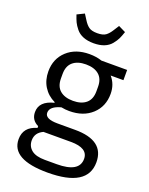

<svg xmlns="http://www.w3.org/2000/svg" viewBox="-173 -831 877 1130"><g transform="rotate(20 265.5 -265.5)"><path d="M112 -721 157 -743 178 -710Q194 -684 211.5 -671.5Q229 -659 264 -659Q299 -659 316.5 -671.5Q334 -684 350 -710L371 -743L416 -721Q407 -694 399 -677Q391 -660 374 -639Q357 -618 329.5 -607Q302 -596 264 -596Q226 -596 198.5 -607Q171 -618 154 -639Q137 -660 129 -677Q121 -694 112 -721ZM270 212Q43 212 43 85Q43 8 125 -15V-26Q79 -48 79 -98Q79 -166 168 -188V-192Q122 -214 96.5 -255Q71 -296 71 -350Q71 -429 124.5 -478.5Q178 -528 265 -528Q308 -528 343 -516H504V-452H424Q461 -410 461 -350Q461 -271 407.5 -221.5Q354 -172 266 -172Q241 -172 216 -177Q148 -159 148 -119Q148 -80 227 -80H337Q520 -80 520 57Q520 212 270 212ZM377 -336V-364Q377 -414 347.5 -439Q318 -464 266 -464Q214 -464 184.5 -439Q155 -414 155 -364V-336Q155 -286 184.5 -261Q214 -236 266 -236Q318 -236 347.5 -261Q377 -286 377 -336ZM230 147H304Q445 147 445 63Q445 -5 338 -5H166Q118 17 118 65Q118 102 145.5 124.5Q173 147 230 147Z"/></g></svg>

Font: Anuphan
Style: Regular
Weight: 400
Designer: Mike Abbink, Paul van der Laan, Pieter van Rosmalen, Mint Tantisuwanna
Foundry: Bold Monday; Cadson Demak
Version: Version 3.002;hotconv 1.0.109;makeotfexe 2.5.65596